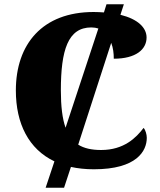

<svg xmlns="http://www.w3.org/2000/svg" viewBox="-20 -780 748 896"><path d="M650 -183C616 -138 559 -80 452 -80C407 -80 372 -88 345 -105L499 -580C508 -557 511 -531 511 -506C615 -506 664 -550 664 -605C664 -651 623 -691 542 -711L558 -760H477L465 -722C450 -723 434 -724 417 -724C178 -724 54 -574 54 -358C54 -203 114 -84 234 -27L193 96H279L311 -1C343 6 379 10 418 10C619 10 665 -76 665 -137C665 -152 659 -174 650 -183ZM264 -358C264 -546 297 -652 406 -652C418 -652 430 -650 439 -647L286 -184C271 -226 264 -284 264 -358Z"/></svg>

Font: UArctic Serif Black
Style: Regular
Weight: 900
Designer: Customization by Puisto advertising & original work Monotype Design Team
Foundry: Monotype Imaging Inc.
Version: Version 2.004